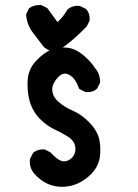

<svg xmlns="http://www.w3.org/2000/svg" viewBox="-20 -719 540 752"><path d="M96.7 -85Q96.7 -95.7 98.6 -98.6L109.4 -120.1Q125 -133.8 146.5 -133.8Q149.4 -133.8 155.3 -133.8L177.7 -122.1Q210 -86.9 230.5 -86.9Q238.3 -86.9 247.1 -90.8Q259.8 -96.7 267.6 -108.4Q275.4 -120.1 275.4 -135.7Q275.4 -162.1 252 -179.7Q229.5 -195.3 196.8 -210.4Q164.1 -225.6 136.7 -252.9Q87.9 -301.8 87.9 -386.7Q87.9 -393.6 87.9 -400.4Q89.8 -448.2 122.1 -481.4Q152.3 -513.7 181.6 -524.4Q204.1 -533.2 226.6 -533.2Q235.4 -533.2 244.1 -532.2Q276.4 -528.3 307.6 -502Q336.9 -476.6 352.5 -452.1Q372.1 -429.7 372.1 -397.5V-395.5L360.4 -372.1Q350.6 -363.3 341.3 -360.8Q332 -358.4 326.2 -358.4Q320.3 -358.4 314.5 -358.4L290 -371.1Q282.2 -392.6 275.9 -401.9Q269.5 -411.1 264.6 -416Q249 -430.7 234.4 -430.7Q219.7 -430.7 205.1 -414.1Q184.6 -390.6 184.6 -369.1Q184.6 -341.8 209 -320.3Q233.4 -298.8 265.6 -285.2Q299.8 -270.5 330.6 -238.8Q361.3 -207 369.1 -171.9Q373 -152.3 373 -134.8Q373 -117.2 371.1 -103.5Q365.2 -66.4 337.9 -38.1Q287.1 12.7 222.7 12.7Q159.2 12.7 113.3 -40Q96.7 -59.6 96.7 -85ZM132.8 -699.2Q135.7 -699.2 141.6 -699.2L165 -687.5L205.1 -632.8Q228.5 -653.3 244.1 -681.6Q261.7 -696.3 282.2 -696.3Q293 -696.3 295.9 -694.3L317.4 -683.6Q331.1 -668 331.1 -646.5Q331.1 -643.6 331.1 -637.7L319.3 -615.2Q235.4 -529.3 192.4 -516.6H189.5Q167 -521.5 151.4 -535.2L108.4 -591.8Q85.9 -621.1 82 -662.1L93.8 -686.5Q111.3 -699.2 132.8 -699.2Z"/></svg>

Font: JasonHandwriting2
Style: SemiBold
Weight: 600
Version: Version 1.04.7